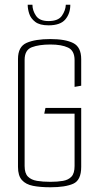

<svg xmlns="http://www.w3.org/2000/svg" viewBox="-20 -789 415 811"><path d="M193 2Q150 2 119.5 -4Q89 -10 72.5 -28.5Q56 -47 56 -84V-540Q56 -592 92.5 -608Q129 -624 193 -624Q256 -624 289.5 -607Q323 -590 323 -539V-427L295 -422V-535Q295 -575 267.5 -588Q240 -601 193 -601Q145 -601 114.5 -589.5Q84 -578 84 -536V-88Q84 -57 98 -43Q112 -29 136.5 -25Q161 -21 193 -21Q223 -21 246 -25Q269 -29 282 -43Q295 -57 295 -88V-309H167L172 -333H323V-84Q323 -28 289.5 -13Q256 2 193 2ZM185 -682Q148 -682 129 -696.5Q110 -711 103.5 -731Q97 -751 97 -769H117Q117 -745 132 -722.5Q147 -700 185 -700Q226 -700 241.5 -722.5Q257 -745 258 -769H277Q277 -732 256 -707Q235 -682 185 -682Z"/></svg>

Font: Smooch Sans ExtraLight
Style: Regular
Weight: 200
Designer: Robert E. Leuschke
Foundry: Robert E. Leuschke
Version: Version 1.010; ttfautohint (v1.8.3)